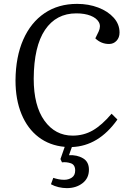

<svg xmlns="http://www.w3.org/2000/svg" viewBox="-20 -745 657 991"><path d="M325 226Q304 226 282.5 221Q261 216 243 206L255 173Q267 177 281.5 180Q296 183 311 183Q334 183 351 171.5Q368 160 368 135Q368 105 345 97.5Q322 90 300 93L292 76L314 13Q236 6 179 -37.5Q122 -81 91 -156Q60 -231 60 -330Q61 -452 100 -540.5Q139 -629 210 -677Q281 -725 378 -725Q437 -725 487 -706Q537 -687 567 -653.5Q597 -620 597 -577Q597 -551 581.5 -534.5Q566 -518 543 -518Q502 -518 472 -547L489 -582Q502 -610 490 -631Q478 -652 447.5 -664Q417 -676 374 -676Q270 -676 212.5 -591Q155 -506 154 -339Q154 -199 209.5 -122Q265 -45 355 -45Q412 -45 459 -72Q506 -99 556 -158L586 -128Q489 9 351 14L336 56Q378 54 408.5 72Q439 90 439 131Q439 175 406 200.5Q373 226 325 226Z"/></svg>

Font: Literata 36pt
Style: Italic
Weight: 400
Italic angle: -2°
Designer: Latin by Veronika Burian and Jose Scaglione. Greek by Irene Vlachou. Cyrillic by Vera Evstafieva
Foundry: TypeTogether
Version: Version 3.002